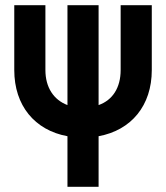

<svg xmlns="http://www.w3.org/2000/svg" viewBox="-20 -720 640 740"><path d="M565 -700H445V-450C445 -382 414 -334 360 -315V-700H240V-315C187 -335 155 -383 155 -450V-700H35V-450C35 -313 114 -218 240 -195V0H360V-195C486 -218 565 -313 565 -450Z"/></svg>

Font: CommitMono
Style: Bold
Weight: 700
Monospace: yes
Designer: Eigil Nikolajsen
Foundry: Eigil Nikolajsen
Version: Version 1.143